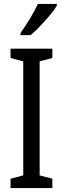

<svg xmlns="http://www.w3.org/2000/svg" viewBox="-20 -963 323 983"><path d="M248 0H34V-48L99 -65V-649L34 -666V-714H248V-666L183 -649V-65L248 -48ZM271 -934Q259 -913 235 -884.5Q211 -856 184.5 -828.5Q158 -801 137 -783H85V-794Q143 -876 174 -943H271Z"/></svg>

Font: Noto Sans Gurmukhi ExtraCondensed
Style: Regular
Weight: 400
Width: 2
Designer: Jelle Bosma - Monotype Design Team
Foundry: Monotype Imaging Inc.
Version: Version 2.004; ttfautohint (v1.8.4.7-5d5b)